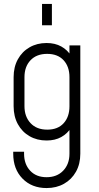

<svg xmlns="http://www.w3.org/2000/svg" viewBox="-20 -770 502 973"><path d="M216 183Q141 183 94 135Q47 87 47 9V-1H102V9Q102 62 132.8 95Q163.5 128 216 128Q268.5 128 300.2 95Q332 62 332 9V-136L341 -124Q322 -93 290.5 -75.5Q259 -58 216 -58Q167.5 -58 129.8 -79.8Q92 -101.5 70.5 -140.8Q49 -180 49 -232V-379Q49 -430.5 70.5 -469.5Q92 -508.5 129.8 -530.2Q167.5 -552 216 -552Q259 -552 290.5 -534.5Q322 -517 341 -486L332 -474V-540H387V9Q387 61 365 100.2Q343 139.5 304.5 161.2Q266 183 216 183ZM219.5 -113Q273 -113 302.5 -145.5Q332 -178 332 -231V-379Q332 -432.5 302.2 -464.8Q272.5 -497 219 -497Q165.5 -497 134.8 -464.8Q104 -432.5 104 -379V-232Q104 -179 134.8 -146Q165.5 -113 219.5 -113ZM193 -642V-750H243V-642Z"/></svg>

Font: Mohave Light
Style: Regular
Weight: 300
Designer: Gumpita Rahayu
Foundry: Tokotype
Version: Version 2.003